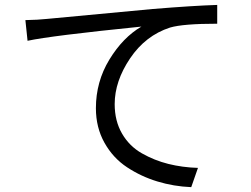

<svg xmlns="http://www.w3.org/2000/svg" viewBox="-20 -730 1017 779"><path d="M83 -648.4Q135.7 -649.4 170.9 -653.3Q589.8 -692.4 598.6 -693.4Q764.6 -707 861.3 -710V-633.8Q722.7 -633.8 669.9 -618.2Q570.3 -585.9 507.8 -493.2Q445.3 -400.4 445.3 -307.6Q445.3 -239.3 475.1 -188Q504.9 -136.7 555.7 -107.9Q606.4 -79.1 663.1 -64.9Q719.7 -50.8 783.2 -48.8L755.9 29.3Q684.6 26.4 618.7 6.3Q552.7 -13.7 495.6 -51.3Q438.5 -88.9 403.8 -150.9Q369.1 -212.9 369.1 -291Q369.1 -398.4 423.8 -488.3Q478.5 -578.1 553.7 -622.1Q186.5 -585 91.8 -564.5Z"/></svg>

Font: Min Sans
Style: Regular
Weight: 400
Designer: Jinseong-Kim, NotoSansCJK, Nunito
Foundry: Jinseong-Kim
Version: Version 1.400;Glyphs 3.1.2 (3151)